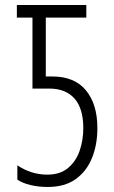

<svg xmlns="http://www.w3.org/2000/svg" viewBox="-20 -734 452 763"><path d="M170 9Q133 9 101.5 1.5Q70 -6 49 -20V-77Q104 -40 168 -40Q219 -40 250.5 -66.5Q282 -93 296.5 -135Q311 -177 311 -225Q311 -303 276 -342.5Q241 -382 176 -382H109V-664H47V-714H323V-664H162V-430H189Q276 -430 321.5 -375Q367 -320 367 -225Q367 -159 345.5 -106Q324 -53 280.5 -22Q237 9 170 9Z"/></svg>

Font: Noto Sans ExtraCondensed Light
Style: Regular
Weight: 300
Width: 2
Designer: Monotype Design Team
Foundry: Monotype Imaging Inc.
Version: Version 2.013; ttfautohint (v1.8.4.7-5d5b)